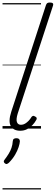

<svg xmlns="http://www.w3.org/2000/svg" viewBox="-20 -1016 441 1517"><path d="M140 17Q87 17 65.5 -19.5Q44 -56 69 -133L343 -975Q347 -987 353.5 -991.5Q360 -996 374 -996Q391 -996 397 -990Q403 -984 399 -972L120 -119Q106 -74 113.5 -52Q121 -30 146 -30Q163 -30 178 -39Q193 -48 206 -61.5Q219 -75 227 -89Q230 -95 237.5 -99Q245 -103 257 -96Q269 -90 270 -82Q271 -74 265 -66Q254 -46 236 -27Q218 -8 194 4.5Q170 17 140 17ZM19 275Q11 269 10 261.5Q9 254 16 246Q35 221 48.5 199Q62 177 70.5 153Q79 129 81 99Q82 86 89.5 81Q97 76 110 76Q124 76 130.5 82.5Q137 89 137 101Q136 119 127 146.5Q118 174 100 205.5Q82 237 52 268Q44 276 35.5 279Q27 282 19 275ZM0 471H304V481H0ZM0 -20H304V0H0ZM0 -505H304V-500H0ZM0 -991H304V-981H0Z"/></svg>

Font: Playwrite IE Guides
Style: Regular
Weight: 400
Designer: Veronika Burian, José Scaglione
Foundry: TypeTogether
Version: Version 1.003